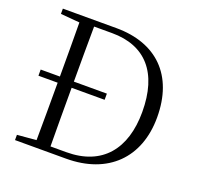

<svg xmlns="http://www.w3.org/2000/svg" viewBox="-127 -860 1019 995"><g transform="rotate(20 383.0 -362.5)"><path d="M420 -355V-389H238C238 -495 238 -595 239 -693H338C523 -693 625 -578 625 -362C625 -158 524 -32 326 -32H239C238 -132 238 -234 238 -355ZM55 -696 160 -687C161 -591 161 -493 161 -389H55V-355H161C161 -237 161 -136 160 -38L55 -29V0H336C567 0 707 -139 707 -362C707 -594 572 -725 350 -725H55Z"/></g></svg>

Font: Noto Serif TC Light
Style: Regular
Weight: 300
Designer: Ryoko NISHIZUKA 西塚涼子 (kana & ideographs); Frank Grießhammer (Latin, Greek & Cyrillic); Wenlong ZHANG 张文龙 (bopomofo); San
Foundry: Adobe
Version: Version 2.001;hotconv 1.1.0;makeotfexe 2.6.0